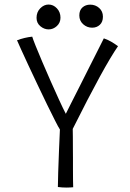

<svg xmlns="http://www.w3.org/2000/svg" viewBox="-20 -821 572 846"><path d="M244 -250.5Q237.5 -260 222.5 -289.8Q207.5 -319.5 187.2 -360.8Q167 -402 145.8 -447Q124.5 -492 105.2 -533.2Q86 -574.5 72.5 -604.2Q59 -634 55 -643.5Q88.5 -656 122 -659.5Q125 -649 137 -619Q149 -589 166.5 -548Q184 -507 203.2 -463.5Q222.5 -420 240 -381.8Q257.5 -343.5 270 -319.5Q277 -334 293.5 -366.5Q310 -399 331 -440.5Q352 -482 373 -524Q394 -566 411.5 -600.2Q429 -634.5 437.5 -652Q456.5 -645.5 472.5 -635.8Q488.5 -626 500 -617.5Q438.5 -529 300.5 -253Q301 -241.5 301 -218Q301 -194.5 301.2 -169Q301.5 -143.5 301.5 -126Q301.5 -103.5 301.5 -76.2Q301.5 -49 301.8 -26.2Q302 -3.5 302.5 4Q297 4.5 289.2 5Q281.5 5.5 273.5 5.5Q254.5 5.5 235 3Q235 -19 236.5 -63.5Q238 -108 240 -158.8Q242 -209.5 244 -250.5ZM194.5 -691.5Q174.5 -691.5 157.8 -705.5Q141 -719.5 141 -742.5Q141 -767.5 157.2 -784.2Q173.5 -801 194 -801Q215 -801 230.8 -784.2Q246.5 -767.5 246.5 -743Q246.5 -721 230.5 -706.2Q214.5 -691.5 194.5 -691.5ZM386 -699Q363.5 -699 346.5 -714.2Q329.5 -729.5 329.5 -753Q329.5 -776 343.2 -788.2Q357 -800.5 377.5 -800.5Q400.5 -800.5 417 -785.8Q433.5 -771 433.5 -747.5Q433.5 -724.5 420 -711.8Q406.5 -699 386 -699Z"/></svg>

Font: Grandstander ExtraLight
Style: Regular
Weight: 200
Designer: Tyler Finck
Foundry: Etcetera Type Co
Version: Version 1.200; ttfautohint (v1.8.3)